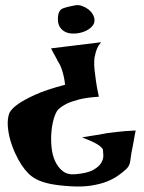

<svg xmlns="http://www.w3.org/2000/svg" viewBox="-20 -713 548 733"><path d="M293 -188.5Q310.5 -191.4 328.1 -194.3Q345.7 -197.3 359.4 -199.2Q376 -202.1 390.6 -205.1Q406.2 -207 423.8 -209Q438.5 -210.9 457.5 -212.4Q476.6 -213.9 498 -214.8Q496.1 -207 494.1 -195.3Q492.2 -183.6 490.2 -172.9Q487.3 -160.2 485.4 -147.5Q481.4 -129.9 480 -117.7Q478.5 -105.5 477.1 -96.7Q475.6 -87.9 472.2 -81.1Q468.8 -74.2 461.9 -67.4Q450.2 -56.6 432.1 -43.5Q414.1 -30.3 388.2 -20Q362.3 -9.8 327.6 -4.4Q293 1 247.1 -2Q201.2 -4.9 170.9 -11.2Q140.6 -17.6 120.6 -27.8Q100.6 -38.1 87.4 -51.8Q74.2 -65.4 62.5 -83Q50.8 -100.6 39.1 -125.5Q27.3 -150.4 19.5 -177.7Q11.7 -205.1 9.8 -231.9Q7.8 -258.8 15.6 -281.2Q24.4 -298.8 49.8 -316.4Q72.3 -332 113.8 -351.1Q155.3 -370.1 228.5 -389.6Q226.6 -407.2 223.1 -422.4Q219.7 -437.5 215.8 -448.2Q211.9 -460.9 206.1 -470.7Q200.2 -479.5 195.3 -490.2Q190.4 -499 185.1 -508.8Q179.7 -518.6 174.8 -528.3L366.2 -551.8Q356.4 -541 351.1 -528.8Q345.7 -516.6 343.8 -505.9Q339.8 -493.2 339.8 -480.5Q338.9 -466.8 340.8 -447.3Q342.8 -430.7 346.2 -404.8Q349.6 -378.9 357.4 -343.8Q310.5 -340.8 280.8 -333Q251 -325.2 233.4 -316.4Q212.9 -305.7 201.2 -293.9Q192.4 -283.2 185.5 -260.3Q178.7 -237.3 176.3 -209Q173.8 -180.7 176.8 -150.9Q179.7 -121.1 190.4 -97.7Q201.2 -74.2 219.7 -59.6Q238.3 -44.9 268.6 -47.9Q313.5 -51.8 335.4 -64Q357.4 -76.2 366.2 -90.8Q375 -105.5 374.5 -119.6Q374 -133.8 373 -141.6Q371.1 -147.5 361.3 -155.3Q353.5 -162.1 337.4 -169.9Q321.3 -177.7 293 -188.5ZM275.4 -585.9Q239.3 -581.1 219.2 -597.7Q199.2 -614.3 201.2 -644.5Q202.1 -673.8 219.7 -680.7Q237.3 -687.5 265.6 -692.4Q279.3 -695.3 293 -690.4Q306.6 -685.5 317.4 -677.2Q328.1 -668.9 334.5 -657.7Q340.8 -646.5 340.8 -635.7Q340.8 -625 334.5 -616.2Q328.1 -607.4 318.4 -601.1Q308.6 -594.7 296.9 -590.8Q285.2 -586.9 275.4 -585.9Z"/></svg>

Font: Irish Grover
Style: Regular
Weight: 400
Designer: Squid
Foundry: Font Diner, Inc DBA Sideshow
Version: Version 1.000